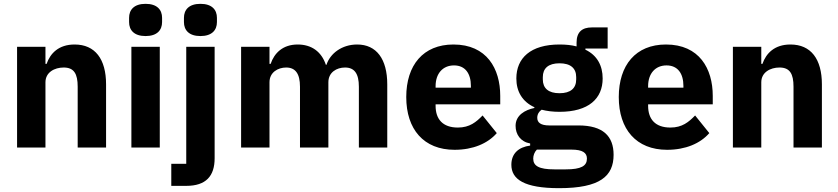

<svg xmlns="http://www.w3.org/2000/svg" viewBox="-20 -769 4368 1001"><path d="M217 0V-340C217 -392 264 -417 312 -417C366 -417 385 -384 385 -317V0H533V-329C533 -461 476 -537 369 -537C286 -537 242 -491 223 -436H217V-525H69V0Z M739 -581C799 -581 825 -612 825 -654V-676C825 -718 799 -749 739 -749C679 -749 653 -718 653 -676V-654C653 -612 679 -581 739 -581ZM665 0H813V-525H665Z M951 85H873V200H951C1054 200 1099 149 1099 56V-525H951ZM1025 -581C1085 -581 1111 -612 1111 -654V-676C1111 -718 1085 -749 1025 -749C965 -749 939 -718 939 -676V-654C939 -612 965 -581 1025 -581Z M1385 0V-340C1385 -392 1429 -417 1472 -417C1520 -417 1544 -385 1544 -317V0H1692V-340C1692 -392 1735 -417 1779 -417C1828 -417 1851 -385 1851 -317V0H1999V-329C1999 -461 1943 -537 1842 -537C1762 -537 1701 -490 1682 -431H1679C1656 -500 1604 -537 1532 -537C1454 -537 1410 -492 1391 -436H1385V-525H1237V0Z M2350 12C2446 12 2523 -21 2570 -75L2496 -167C2463 -133 2429 -104 2367 -104C2288 -104 2251 -148 2251 -217V-225H2588V-269C2588 -411 2518 -537 2344 -537C2186 -537 2098 -429 2098 -263C2098 -95 2189 12 2350 12ZM2347 -428C2406 -428 2435 -385 2435 -321V-312H2251V-320C2251 -385 2288 -428 2347 -428Z M3179 38C3179 -59 3124 -115 2996 -115H2844C2799 -115 2781 -130 2781 -155C2781 -173 2790 -188 2804 -197C2831 -190 2862 -186 2897 -186C3049 -186 3122 -255 3122 -360C3122 -427 3093 -481 3032 -510V-516H3148V-626H3065C3015 -626 2986 -602 2986 -547V-527C2960 -534 2930 -537 2897 -537C2746 -537 2672 -466 2672 -360C2672 -292 2703 -239 2766 -210V-206C2717 -196 2668 -168 2668 -113C2668 -68 2694 -30 2744 -21V-10C2683 -2 2646 32 2646 90C2646 166 2713 212 2895 212C3109 212 3179 149 3179 38ZM3040 58C3040 96 3010 114 2930 114H2870C2790 114 2760 96 2760 58C2760 42 2766 24 2779 11H2959C3018 11 3040 28 3040 58ZM2897 -283C2839 -283 2810 -309 2810 -355V-367C2810 -413 2839 -439 2897 -439C2955 -439 2984 -413 2984 -367V-355C2984 -309 2955 -283 2897 -283Z M3458 12C3554 12 3631 -21 3678 -75L3604 -167C3571 -133 3537 -104 3475 -104C3396 -104 3359 -148 3359 -217V-225H3696V-269C3696 -411 3626 -537 3452 -537C3294 -537 3206 -429 3206 -263C3206 -95 3297 12 3458 12ZM3455 -428C3514 -428 3543 -385 3543 -321V-312H3359V-320C3359 -385 3396 -428 3455 -428Z M3949 0V-340C3949 -392 3996 -417 4044 -417C4098 -417 4117 -384 4117 -317V0H4265V-329C4265 -461 4208 -537 4101 -537C4018 -537 3974 -491 3955 -436H3949V-525H3801V0Z"/></svg>

Font: IBM Plex Devanagari
Style: Bold
Weight: 700
Designer: Mike Abbink, Paul van der Laan, Pieter van Rosmalen, Erin McLaughlin
Foundry: Bold Monday
Version: Version 1.0